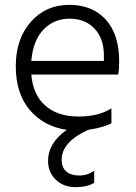

<svg xmlns="http://www.w3.org/2000/svg" viewBox="-20 -533 559 791"><path d="M368 220Q340 238 291 238Q242 238 210 207.5Q178 177 178 130Q178 56 255 2Q160 -12 102.5 -80Q45 -148 45 -260.5Q45 -373 107 -443Q169 -513 265 -513Q361 -513 416 -452Q471 -391 471 -280Q471 -246 467 -226H109Q116 -142 167 -97.5Q218 -53 303 -53Q388 -53 439 -87V-25Q403 -7 343 2Q234 52 234 125Q234 157 253 173.5Q272 190 306.5 190Q341 190 368 170ZM109 -282H408V-305Q408 -374 369.5 -415Q331 -456 266.5 -456Q202 -456 159 -411Q116 -366 109 -282Z"/></svg>

Font: Hind Kochi Light
Style: Regular
Weight: 300
Designer: Dhruvi Tolia
Foundry: Indian Type Foundry
Version: Version 0.702;PS 1.0;hotconv 1.0.81;makeotf.lib2.5.63406